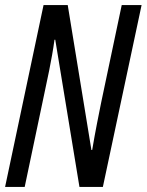

<svg xmlns="http://www.w3.org/2000/svg" viewBox="-20 -734 576 754"><path d="M0 0H77L154 -366C162 -404 184 -502 194 -578H197L292 0H384L536 -714H458L377 -330C369 -290 354 -217 342 -145H339L246 -714H151Z"/></svg>

Font: Noto Sans ExtraCondensed
Style: Italic
Weight: 400
Width: 2
Italic angle: -12°
Designer: Monotype Design Team
Foundry: Monotype Imaging Inc.
Version: Version 2.013